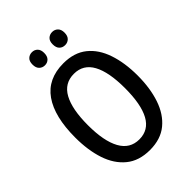

<svg xmlns="http://www.w3.org/2000/svg" viewBox="-259 -1022 1149 1149"><g transform="rotate(-45 315.5 -447.0)"><path d="M579 -358Q579 -251 551 -168Q523 -85 465 -37.5Q407 10 316 10Q224 10 165.5 -38Q107 -86 79.5 -169Q52 -252 52 -359Q52 -536 118 -630Q184 -724 316 -724Q407 -724 465 -677.5Q523 -631 551 -548Q579 -465 579 -358ZM158 -358Q158 -223 197.5 -151.5Q237 -80 316 -80Q395 -80 433.5 -150.5Q472 -221 472 -358Q472 -494 433.5 -564.5Q395 -635 316 -635Q236 -635 197 -564Q158 -493 158 -358ZM180 -849Q180 -877 194.5 -890.5Q209 -904 230 -904Q251 -904 265 -890Q279 -876 279 -849Q279 -821 265 -807Q251 -793 230 -793Q209 -793 194.5 -807Q180 -821 180 -849ZM351 -849Q351 -877 365.5 -890.5Q380 -904 401 -904Q422 -904 436.5 -890Q451 -876 451 -849Q451 -821 436.5 -807Q422 -793 401 -793Q379 -793 365 -807Q351 -821 351 -849Z"/></g></svg>

Font: Noto Sans Telugu Condensed Medium
Style: Regular
Weight: 500
Width: 3
Designer: Jelle Bosma - Monotype Design Team
Foundry: Monotype Imaging Inc.
Version: Version 2.005; ttfautohint (v1.8.4.7-5d5b)